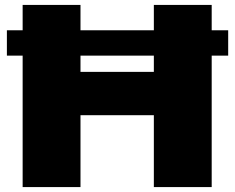

<svg xmlns="http://www.w3.org/2000/svg" viewBox="-20 -760 954 780"><path d="M8 -637H72V-740H307V-637H605V-740H840V-637H907V-534H840V0H605V-292H307V0H72V-534H8ZM605 -468V-534H307V-468Z"/></svg>

Font: Encode Sans Wide
Style: Black
Weight: 900
Designer: Pablo Impallari, Andres Torresi
Foundry: Pablo Impallari, Andres Torresi
Version: Version 1.000; ttfautohint (v1.00) -l 8 -r 50 -G 200 -x 14 -